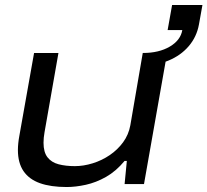

<svg xmlns="http://www.w3.org/2000/svg" viewBox="-20 -740 834 772"><path d="M248 12Q184 12 140.5 -3.5Q97 -19 74.5 -52Q52 -85 52 -137Q52 -150 53.5 -164.5Q55 -179 58 -195L117 -527H215L159 -208Q157 -197 156 -186.5Q155 -176 155 -166Q155 -128 171 -107.5Q187 -87 215.5 -79.5Q244 -72 281 -72Q316 -72 353 -83.5Q390 -95 421.5 -116.5Q453 -138 475 -168Q497 -198 504 -236L554 -527H652L559 0H481L490 -93H481Q446 -51 406 -28.5Q366 -6 325 3Q284 12 248 12ZM546 -476 555 -527Q619 -527 662.5 -552.5Q706 -578 713 -619H654L672 -720H794L780 -642Q771 -592 739 -554.5Q707 -517 657.5 -496.5Q608 -476 546 -476Z"/></svg>

Font: Archivo Expanded
Style: Italic
Weight: 400
Width: 7
Italic angle: -10°
Designer: Hector Gatti
Foundry: Omnibus-Type
Version: Version 2.001